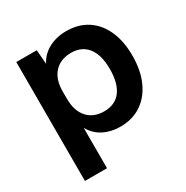

<svg xmlns="http://www.w3.org/2000/svg" viewBox="-170 -723 999 1032"><g transform="rotate(-30 329.5 -207.0)"><path d="M64 167V-571H191L198 -483Q222 -530 270 -555.5Q318 -581 379 -581Q454 -581 508.5 -545.5Q563 -510 592.5 -444.5Q622 -379 622 -289Q622 -198 591.5 -130.5Q561 -63 506 -26.5Q451 10 376 10Q319 10 273.5 -13Q228 -36 201 -83V167ZM201 -265Q201 -189 238.5 -147Q276 -105 342 -105Q410 -105 445.5 -152Q481 -199 481 -288Q481 -375 445 -421Q409 -467 343 -467Q277 -467 239 -425.5Q201 -384 201 -310Z"/></g></svg>

Font: BDO Grotesk DemiBold
Style: Regular
Weight: 600
Designer: Deni Anggara
Foundry: Lokal Container
Version: Version 2.000